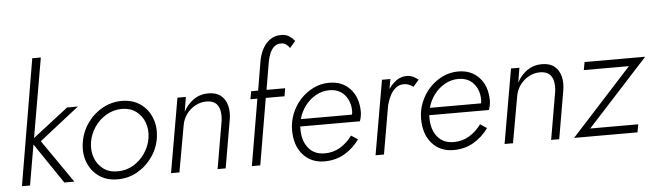

<svg xmlns="http://www.w3.org/2000/svg" viewBox="-49 -981 4038 1183"><g transform="rotate(-5 1970.0 -389.5)"><path d="M364 -459H431L185 -266L369 0H307L138 -250L95 0H45L177 -780H230L145 -289Z M441 -230Q450 -296 487 -350.5Q524 -405 581 -437.5Q638 -470 705 -470Q772 -469 818.5 -436Q865 -403 886.5 -348.5Q908 -294 900 -230Q891 -164 853.5 -109.5Q816 -55 759 -22.5Q702 10 635 9Q569 9 522 -24Q475 -57 453.5 -111.5Q432 -166 441 -230ZM492 -230Q485 -180 500.5 -137Q516 -94 551.5 -67Q587 -40 639 -40Q692 -39 736.5 -65Q781 -91 810.5 -134.5Q840 -178 848 -230Q855 -280 839.5 -323Q824 -366 788.5 -393Q753 -420 701 -421Q649 -421 604 -395Q559 -369 529.5 -325.5Q500 -282 492 -230Z M1306 -296Q1310 -329 1304.5 -357.5Q1299 -386 1280 -403Q1261 -420 1224 -421Q1185 -421 1152 -402.5Q1119 -384 1097.5 -353.5Q1076 -323 1070 -286L1019 0H967L1047 -460H1099L1084 -369Q1107 -414 1147 -442Q1187 -470 1240 -470Q1289 -469 1316.5 -446Q1344 -423 1354 -385Q1364 -347 1357 -302L1305 0H1255Z M1503 -460H1546L1576 -638Q1583 -679 1601 -713.5Q1619 -748 1648.5 -769Q1678 -790 1721 -789Q1749 -788 1768 -775Q1787 -762 1800 -745L1765 -704Q1756 -718 1743 -727.5Q1730 -737 1713 -737Q1687 -738 1669.5 -722.5Q1652 -707 1642 -682.5Q1632 -658 1627 -632L1598 -460H1713L1705 -411H1589L1519 0H1467L1537 -411H1494Z M1916 10Q1834 10 1783.5 -46.5Q1733 -103 1733 -199Q1733 -251 1752.5 -300Q1772 -349 1807 -387Q1842 -425 1888 -447.5Q1934 -470 1986 -470Q2067 -470 2116 -416.5Q2165 -363 2165 -273Q2165 -259 2161.5 -243Q2158 -227 2154 -217H1785Q1785 -210 1785 -202Q1784 -130 1820 -84.5Q1856 -39 1922 -39Q1974 -39 2017 -64.5Q2060 -90 2092 -134L2133 -107Q2094 -53 2039.5 -21.5Q1985 10 1916 10ZM1983 -424Q1938 -424 1899 -402Q1860 -380 1832.5 -343.5Q1805 -307 1793 -262H2109Q2112 -273 2112 -283Q2112 -344 2077.5 -384Q2043 -424 1983 -424Z M2364 -460 2353 -399Q2374 -430 2402 -450Q2430 -470 2465 -470Q2486 -470 2503.5 -462Q2521 -454 2537 -441L2502 -400Q2489 -409 2476.5 -414.5Q2464 -420 2448 -421Q2416 -422 2394 -404.5Q2372 -387 2358 -359Q2344 -331 2336 -300L2284 0H2232L2312 -460Z M2714 10Q2632 10 2581.5 -46.5Q2531 -103 2531 -199Q2531 -251 2550.5 -300Q2570 -349 2605 -387Q2640 -425 2686 -447.5Q2732 -470 2784 -470Q2865 -470 2914 -416.5Q2963 -363 2963 -273Q2963 -259 2959.5 -243Q2956 -227 2952 -217H2583Q2583 -210 2583 -202Q2582 -130 2618 -84.5Q2654 -39 2720 -39Q2772 -39 2815 -64.5Q2858 -90 2890 -134L2931 -107Q2892 -53 2837.5 -21.5Q2783 10 2714 10ZM2781 -424Q2736 -424 2697 -402Q2658 -380 2630.5 -343.5Q2603 -307 2591 -262H2907Q2910 -273 2910 -283Q2910 -344 2875.5 -384Q2841 -424 2781 -424Z M3369 -296Q3373 -329 3367.5 -357.5Q3362 -386 3343 -403Q3324 -420 3287 -421Q3248 -421 3215 -402.5Q3182 -384 3160.5 -353.5Q3139 -323 3133 -286L3082 0H3030L3110 -460H3162L3147 -369Q3170 -414 3210 -442Q3250 -470 3303 -470Q3352 -469 3379.5 -446Q3407 -423 3417 -385Q3427 -347 3420 -302L3368 0H3318Z M3835 -411H3556L3565 -460H3940L3564 -49H3861L3852 0H3460Z"/></g></svg>

Font: Jost* Light
Style: Italic
Weight: 300
Italic angle: -10°
Version: Version 3.7